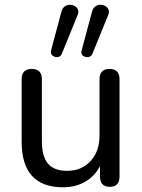

<svg xmlns="http://www.w3.org/2000/svg" viewBox="-20 -787 603 816"><path d="M373 -559Q368 -546 355 -544.5Q342 -543 332.5 -550.5Q323 -558 327 -573L371 -737Q376 -756 389.5 -762.5Q403 -769 417.5 -765.5Q432 -762 439.5 -750Q447 -738 439 -721ZM243 -559Q238 -546 225.5 -544.5Q213 -543 203.5 -550.5Q194 -558 197 -573L241 -737Q246 -756 259.5 -762.5Q273 -769 287.5 -765.5Q302 -762 309.5 -750Q317 -738 309 -721ZM248 9Q72 9 72 -185V-450Q72 -494 115 -494Q158 -494 158 -450V-186Q158 -122 184 -91.5Q210 -61 265 -61Q327 -61 365 -102.5Q403 -144 403 -211V-450Q403 -494 446 -494Q488 -494 488 -450V-37Q488 7 447 7Q405 7 405 -37V-81Q382 -37 341 -14Q300 9 248 9Z"/></svg>

Font: Chiron GoRound TC N
Style: Regular
Weight: 350
Designer: Ryoko NISHIZUKA 西塚涼子 (kana, bopomofo & ideographs); Paul D. Hunt (Latin, Greek & Cyrillic); Sandoll Communications 산돌커뮤니
Foundry: Adobe
Version: Version 1.000;hotconv 1.1.1;makeotfexe 2.6.0